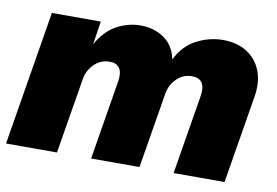

<svg xmlns="http://www.w3.org/2000/svg" viewBox="-62 -626 1046 725"><g transform="rotate(10 461.0 -263.5)"><path d="M-0.5 0 84.5 -515.6H272L258.3 -426.3Q289.1 -481 333 -504.2Q377 -527.3 423.3 -527.3Q475.6 -527.3 514.2 -500.2Q552.7 -473.1 562.5 -421.4Q589.8 -477.1 638.7 -502.2Q687.5 -527.3 739.7 -527.3Q793.9 -527.3 831.5 -503.2Q869.1 -479 885.7 -436.5Q902.3 -394 893.1 -338.4L837.4 0H642.1L691.9 -302.2Q703.6 -372.1 647 -372.1Q614.3 -372.1 589.6 -348.4Q564.9 -324.7 559.1 -289.6L511.2 0H325.7L375.5 -302.2Q387.2 -372.1 331.1 -372.1Q297.9 -372.1 273.2 -348.4Q248.5 -324.7 242.7 -289.6L194.8 0Z"/></g></svg>

Font: Inter Display Black
Style: Italic
Weight: 900
Italic angle: -9.39999°
Designer: Rasmus Andersson
Foundry: rsms
Version: Version 4.000;git-a52131595